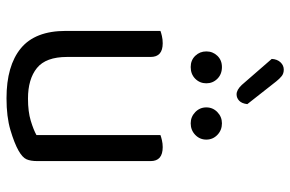

<svg xmlns="http://www.w3.org/2000/svg" viewBox="-171 -708 892 590"><g transform="rotate(90 275.0 -413.0)"><path d="M75 -460Q80 -462 90.5 -464.5Q101 -467 113 -467Q155 -467 155 -430V-173Q155 -108 189 -80.5Q223 -53 283 -53Q323 -53 351 -61.5Q379 -70 395 -79V-460Q400 -462 410.5 -464.5Q421 -467 432 -467Q475 -467 475 -430V-82Q475 -61 469.5 -48.5Q464 -36 443 -24Q420 -11 379.5 1Q339 13 282 13Q182 13 128.5 -31Q75 -75 75 -169ZM236 -601Q236 -581 222 -567Q208 -553 186 -553Q165 -553 151.5 -567Q138 -581 138 -601Q138 -621 151.5 -635Q165 -649 186 -649Q208 -649 222 -635Q236 -621 236 -601ZM409 -601Q409 -581 394.5 -567Q380 -553 359 -553Q339 -553 324.5 -567Q310 -581 310 -601Q310 -621 324.5 -635Q339 -649 359 -649Q380 -649 394.5 -635Q409 -621 409 -601ZM161 -802Q162 -819 171.5 -829Q181 -839 194 -839Q206 -839 214 -832.5Q222 -826 230 -816L300 -727Q298 -710 289.5 -702Q281 -694 270 -694Q256 -694 241 -710Z"/></g></svg>

Font: Baloo 2
Style: Regular
Weight: 400
Designer: Sarang Kulkarni and Ek Type
Foundry: Ek Type
Version: Version 1.640;hotconv 1.0.111;makeotfexe 2.5.65597; ttfautoh